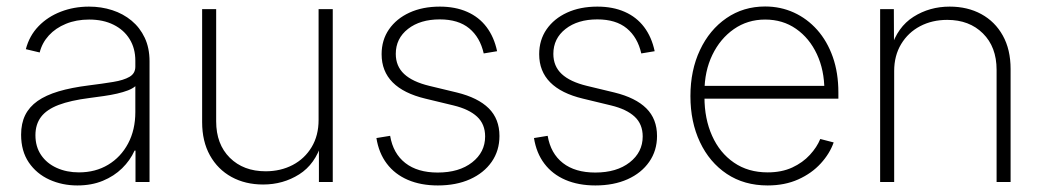

<svg xmlns="http://www.w3.org/2000/svg" viewBox="-20 -564 3233 595"><path d="M219.7 10.7Q172.9 10.7 133.1 -7.3Q93.3 -25.4 69.3 -60.5Q45.4 -95.7 45.4 -146.5Q45.4 -181.6 58.1 -207.3Q70.8 -232.9 96.4 -251Q122.1 -269 161.4 -280.8Q200.7 -292.5 254.9 -299.3Q298.3 -304.7 330.8 -310.1Q363.3 -315.4 381.3 -325.9Q399.4 -336.4 399.4 -357.4V-376Q399.4 -414.1 381.8 -442.6Q364.3 -471.2 332 -487.3Q299.8 -503.4 256.3 -503.4Q216.3 -503.4 184.3 -490.2Q152.3 -477.1 131.3 -454.1Q110.4 -431.2 103 -401.4L60.1 -411.6Q70.8 -453.1 99.4 -482.7Q127.9 -512.2 168.5 -527.8Q209 -543.5 255.9 -543.5Q293.9 -543.5 327.9 -532.5Q361.8 -521.5 387.7 -500Q413.6 -478.5 428.5 -447Q443.4 -415.5 443.4 -374V0H399.9V-97.2H397Q383.3 -66.9 358.4 -42.5Q333.5 -18.1 298.6 -3.7Q263.7 10.7 219.7 10.7ZM224.6 -29.8Q275.9 -29.8 315.2 -53.5Q354.5 -77.1 377 -119.4Q399.4 -161.6 399.4 -216.8V-296.9Q391.1 -289.6 376.5 -283.9Q361.8 -278.3 342.8 -273.9Q323.7 -269.5 301.8 -266.4Q279.8 -263.2 257.3 -260.3Q198.7 -252.9 161.6 -238.8Q124.5 -224.6 107.2 -201.7Q89.8 -178.7 89.8 -145Q89.8 -109.4 107.4 -83.5Q125 -57.6 155.8 -43.7Q186.5 -29.8 224.6 -29.8Z M795.4 7.8Q740.2 7.8 697.5 -15.6Q654.8 -39.1 630.6 -82.5Q606.4 -126 606.4 -185.5V-535.6H649.9V-188Q649.9 -117.2 692.1 -75.2Q734.4 -33.2 803.2 -33.2Q849.6 -33.2 887 -52.7Q924.3 -72.3 945.8 -108.2Q967.3 -144 967.3 -192.4V-535.6H1011.2V0H968.3V-121.6H977.1Q957 -55.2 907.2 -23.7Q857.4 7.8 795.4 7.8Z M1336.9 10.7Q1284.2 10.7 1243.9 -6.6Q1203.6 -23.9 1178.7 -56.9Q1153.8 -89.8 1146.5 -136.2L1189 -143.1Q1198.2 -88.4 1236.1 -58.8Q1273.9 -29.3 1336.4 -29.3Q1402.8 -29.3 1443.1 -60.8Q1483.4 -92.3 1483.4 -141.1Q1483.4 -179.2 1458.5 -202.4Q1433.6 -225.6 1385.3 -237.3L1298.3 -258.3Q1231 -274.4 1196.8 -308.8Q1162.6 -343.3 1162.6 -396Q1162.6 -439.9 1185.5 -473.1Q1208.5 -506.3 1249 -524.9Q1289.6 -543.5 1342.8 -543.5Q1391.1 -543.5 1427.7 -527.3Q1464.4 -511.2 1487.8 -480.2Q1511.2 -449.2 1520.5 -405.3L1479 -398.4Q1467.8 -448.2 1434.1 -476.1Q1400.4 -503.9 1342.8 -503.9Q1282.2 -503.9 1244.4 -474.4Q1206.5 -444.8 1206.5 -397Q1206.5 -358.9 1232.4 -334.7Q1258.3 -310.5 1310.5 -297.9L1396 -277.3Q1461.4 -261.2 1494.6 -228.3Q1527.8 -195.3 1527.8 -142.6Q1527.8 -97.2 1503.7 -62.5Q1479.5 -27.8 1436.5 -8.5Q1393.6 10.7 1336.9 10.7Z M1825.2 10.7Q1772.5 10.7 1732.2 -6.6Q1691.9 -23.9 1667 -56.9Q1642.1 -89.8 1634.8 -136.2L1677.2 -143.1Q1686.5 -88.4 1724.4 -58.8Q1762.2 -29.3 1824.7 -29.3Q1891.1 -29.3 1931.4 -60.8Q1971.7 -92.3 1971.7 -141.1Q1971.7 -179.2 1946.8 -202.4Q1921.9 -225.6 1873.5 -237.3L1786.6 -258.3Q1719.2 -274.4 1685.1 -308.8Q1650.9 -343.3 1650.9 -396Q1650.9 -439.9 1673.8 -473.1Q1696.8 -506.3 1737.3 -524.9Q1777.8 -543.5 1831.1 -543.5Q1879.4 -543.5 1916 -527.3Q1952.6 -511.2 1976.1 -480.2Q1999.5 -449.2 2008.8 -405.3L1967.3 -398.4Q1956.1 -448.2 1922.4 -476.1Q1888.7 -503.9 1831.1 -503.9Q1770.5 -503.9 1732.7 -474.4Q1694.8 -444.8 1694.8 -397Q1694.8 -358.9 1720.7 -334.7Q1746.6 -310.5 1798.8 -297.9L1884.3 -277.3Q1949.7 -261.2 1982.9 -228.3Q2016.1 -195.3 2016.1 -142.6Q2016.1 -97.2 1991.9 -62.5Q1967.8 -27.8 1924.8 -8.5Q1881.8 10.7 1825.2 10.7Z M2358.9 10.7Q2286.1 10.7 2232.4 -25.1Q2178.7 -61 2149.2 -123.5Q2119.6 -186 2119.6 -266.1Q2119.6 -346.2 2149.2 -408.9Q2178.7 -471.7 2231.2 -507.8Q2283.7 -543.9 2351.1 -543.9Q2398.9 -543.9 2440.2 -525.1Q2481.4 -506.3 2512.5 -471.4Q2543.5 -436.5 2560.8 -387.5Q2578.1 -338.4 2578.1 -277.3V-258.3H2145.5V-297.9H2553.7L2534.7 -283.7Q2534.7 -346.7 2511.5 -396.2Q2488.3 -445.8 2447 -474.6Q2405.8 -503.4 2351.1 -503.4Q2296.9 -503.4 2254.4 -473.9Q2211.9 -444.3 2187.5 -393.8Q2163.1 -343.3 2163.1 -279.3V-263.2Q2163.1 -195.8 2186.8 -143.1Q2210.4 -90.3 2254.4 -60.1Q2298.3 -29.8 2358.9 -29.8Q2402.3 -29.8 2435.1 -44.9Q2467.8 -60.1 2489.7 -84Q2511.7 -107.9 2522 -133.3L2563.5 -122.6Q2551.3 -87.9 2523.4 -57.4Q2495.6 -26.9 2453.9 -8.1Q2412.1 10.7 2358.9 10.7Z M2751 -343.8V0H2707.5V-535.6H2750L2750.5 -414.6H2741.2Q2761.2 -480.5 2811 -512Q2860.8 -543.5 2922.9 -543.5Q2978.5 -543.5 3021 -520.3Q3063.5 -497.1 3087.6 -453.9Q3111.8 -410.6 3111.8 -350.1V0H3068.4V-347.7Q3068.4 -418.5 3026.1 -460.4Q2983.9 -502.4 2915.5 -502.4Q2868.7 -502.4 2831.5 -482.9Q2794.4 -463.4 2772.7 -427.5Q2751 -391.6 2751 -343.8Z"/></svg>

Font: Inter 20pt ExtraLight
Style: Regular
Weight: 250
Version: Version 4.001;git-66647c0bb